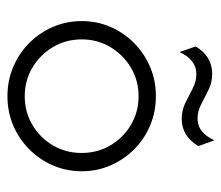

<svg xmlns="http://www.w3.org/2000/svg" viewBox="-62 -560 630 547"><g transform="rotate(90 253.5 -286.0)"><path d="M253.5 8.3Q209 8.3 170.5 -8Q131.9 -24.3 102.4 -53.5Q72.9 -82.6 56.2 -121.2Q39.6 -159.7 39.6 -203.5Q39.6 -247.2 56.2 -285.4Q72.9 -323.6 102.4 -352.8Q131.9 -381.9 170.5 -398.3Q209 -414.6 253.5 -414.6Q297.9 -414.6 336.8 -398.3Q375.7 -381.9 404.9 -352.8Q434 -323.6 450.7 -285.4Q467.4 -247.2 467.4 -203.5Q467.4 -159.7 450.7 -121.2Q434 -82.6 404.5 -53.5Q375 -24.3 336.5 -8Q297.9 8.3 253.5 8.3ZM253.5 -41Q298.6 -41 335.4 -62.8Q372.2 -84.7 393.8 -121.5Q415.3 -158.3 415.3 -202.8Q415.3 -247.9 393.8 -284.7Q372.2 -321.5 335.4 -343.4Q298.6 -365.3 253.5 -365.3Q209 -365.3 172.2 -343.4Q135.4 -321.5 113.5 -284.7Q91.7 -247.9 91.7 -203.5Q91.7 -158.3 113.5 -121.5Q135.4 -84.7 172.2 -62.8Q209 -41 253.5 -41ZM127.8 -481.9 111.8 -527.8Q125 -550.7 144.8 -562.8Q164.6 -575 189.6 -575Q214.6 -575 235.4 -564.6Q256.2 -554.2 276.4 -543.8Q296.5 -533.3 316.7 -533.3Q338.2 -533.3 353.5 -545.8Q368.8 -558.3 379.2 -581.2L395.8 -535.4Q381.9 -512.5 362.5 -500.3Q343.1 -488.2 318.1 -488.2Q293.8 -488.2 272.6 -498.6Q251.4 -509 231.6 -519.4Q211.8 -529.9 190.3 -529.9Q169.4 -529.9 153.8 -517.4Q138.2 -504.9 127.8 -481.9Z"/></g></svg>

Font: Afacad Flux Light
Style: Regular
Weight: 300
Designer: Kristian Moeller
Foundry: Dicotype
Version: Version 1.100